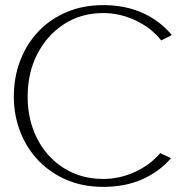

<svg xmlns="http://www.w3.org/2000/svg" viewBox="-20 -725 733 750"><path d="M383 5Q304 5 240 -22.5Q176 -50 130 -98Q84 -146 59 -210.5Q34 -275 34 -348Q34 -422 58.5 -487Q83 -552 129 -601Q175 -650 239.5 -677.5Q304 -705 383 -705Q469 -705 537 -674.5Q605 -644 651 -588L610 -567Q570 -617 509 -645.5Q448 -674 383 -674Q297 -674 230.5 -631Q164 -588 126 -514.5Q88 -441 88 -348Q88 -256 125.5 -183Q163 -110 230 -68Q297 -26 383 -26Q447 -26 506.5 -53Q566 -80 606 -127L648 -107Q602 -54 535.5 -24.5Q469 5 383 5Z"/></svg>

Font: Panamera Light
Style: Regular
Weight: 300
Designer: Bastien Sozeau
Foundry: NBR — Bastien Sozeau
Version: Version 3.002; ttfautohint (v1.8.4.7-5d5b);gftools[0.9.33]